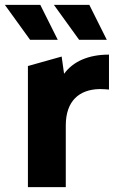

<svg xmlns="http://www.w3.org/2000/svg" viewBox="-43 -771 494 791"><path d="M195 -607 123 -751H-23L81 -607ZM397 -607 325 -751H179L283 -607ZM211 -538 72 -499V0H228V-254C228 -355 283 -402 366 -404H371C383 -404 393 -403 406 -402V-546C323 -546 259 -519 221 -467Z"/></svg>

Font: Talent SemiBold
Style: Bold
Weight: 700
Designer: Mike Powis
Version: Version 1.001;hotconv 1.0.109;makeotfexe 2.5.65596